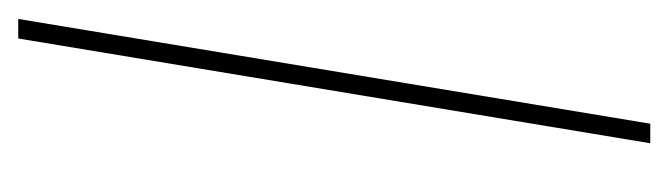

<svg xmlns="http://www.w3.org/2000/svg" viewBox="-294 -474 768 221"><g transform="rotate(-90 90.5 -364.0)"><path d="M178.7 -727.5 58.1 0H35.6L156.2 -727.5Z"/></g></svg>

Font: Inter 24pt Thin
Style: Italic
Weight: 250
Italic angle: -9.3988°
Version: Version 4.001;git-66647c0bb